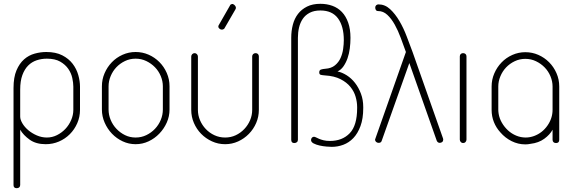

<svg xmlns="http://www.w3.org/2000/svg" viewBox="-20 -751 3023 1008"><path d="M68 237Q51 237 51 221V-289Q51 -345 66.5 -381.5Q82 -418 106.5 -439.5Q131 -461 162 -469.5Q193 -478 223 -478Q273 -478 307 -460.5Q341 -443 361.5 -416Q382 -389 391 -357Q400 -325 400 -296V-174Q400 -137 385.5 -104Q371 -71 346.5 -46.5Q322 -22 289.5 -8Q257 6 220 6Q169 6 136 -17.5Q103 -41 86 -70V220Q86 228 81 232.5Q76 237 68 237ZM365 -296Q365 -316 359.5 -341.5Q354 -367 338.5 -389.5Q323 -412 296 -427.5Q269 -443 226 -443Q198 -443 172.5 -434.5Q147 -426 128 -407Q109 -388 97.5 -357Q86 -326 86 -280V-139Q86 -123 97.5 -103.5Q109 -84 128.5 -67.5Q148 -51 173.5 -40Q199 -29 226 -29Q254 -29 279 -41.5Q304 -54 323 -74Q342 -94 353.5 -120.5Q365 -147 365 -174Z M692 -478Q728 -478 760 -464Q792 -450 816.5 -425.5Q841 -401 855.5 -368Q870 -335 870 -298V-176Q870 -140 855.5 -107.5Q841 -75 816.5 -49.5Q792 -24 760 -9Q728 6 692 6Q656 6 624 -9Q592 -24 568 -49Q544 -74 529.5 -107Q515 -140 515 -176V-298Q515 -334 529 -366.5Q543 -399 567 -424Q591 -449 623.5 -463.5Q656 -478 692 -478ZM835 -298Q835 -325 824 -351.5Q813 -378 793.5 -398Q774 -418 748 -430.5Q722 -443 692 -443Q662 -443 636 -430.5Q610 -418 591 -398Q572 -378 561 -351.5Q550 -325 550 -298V-176Q550 -148 561 -121.5Q572 -95 591.5 -74.5Q611 -54 636.5 -41.5Q662 -29 692 -29Q722 -29 748 -41.5Q774 -54 793.5 -74.5Q813 -95 824 -121.5Q835 -148 835 -176Z M1162 6Q1125 6 1092.5 -9Q1060 -24 1036 -48.5Q1012 -73 998 -105.5Q984 -138 984 -174V-454Q984 -461 989 -466.5Q994 -472 1002 -472Q1009 -472 1014 -466.5Q1019 -461 1019 -454V-174Q1019 -146 1030 -120Q1041 -94 1060.5 -73.5Q1080 -53 1106 -41Q1132 -29 1162 -29Q1192 -29 1217.5 -41Q1243 -53 1262.5 -73.5Q1282 -94 1293 -120Q1304 -146 1304 -174V-455Q1304 -462 1309 -467Q1314 -472 1322 -472Q1330 -472 1334.5 -467Q1339 -462 1339 -455V-174Q1339 -138 1325 -105.5Q1311 -73 1286.5 -48Q1262 -23 1230 -8.5Q1198 6 1162 6ZM1160 -605Q1159 -601 1154 -598Q1147 -594 1140 -596Q1133 -598 1128 -605Q1124 -613 1129 -620L1188 -723Q1188 -727 1192 -727Q1198 -732 1204.5 -729Q1211 -726 1215 -720Q1222 -710 1215 -700Z M1722 20Q1713 20 1694.5 18.5Q1676 17 1658 13Q1640 9 1626.5 2Q1613 -5 1613 -16Q1613 -23 1617.5 -28Q1622 -33 1628 -33Q1633 -33 1639.5 -29.5Q1646 -26 1655.5 -22Q1665 -18 1679 -14.5Q1693 -11 1712 -11Q1777 -11 1816 -51.5Q1855 -92 1855 -184V-189Q1855 -215 1847 -243Q1839 -271 1819.5 -295Q1800 -319 1767.5 -335.5Q1735 -352 1687 -355Q1673 -356 1664.5 -358Q1656 -360 1656 -371Q1656 -383 1665.5 -386Q1675 -389 1688 -390Q1719 -392 1738.5 -408Q1758 -424 1768 -446.5Q1778 -469 1781.5 -494Q1785 -519 1785 -540Q1785 -613 1754.5 -654.5Q1724 -696 1662 -696Q1629 -696 1606 -684Q1583 -672 1569.5 -652Q1556 -632 1550 -606.5Q1544 -581 1544 -553V-17Q1544 -9 1538.5 -4.5Q1533 0 1525 0Q1509 0 1509 -17V-553Q1509 -589 1517.5 -621.5Q1526 -654 1544.5 -678Q1563 -702 1592 -716.5Q1621 -731 1662 -731Q1696 -731 1725 -720.5Q1754 -710 1775 -688Q1796 -666 1808 -632Q1820 -598 1820 -552Q1820 -525 1816.5 -497Q1813 -469 1804.5 -445Q1796 -421 1783 -402.5Q1770 -384 1752 -376Q1776 -371 1800.5 -355.5Q1825 -340 1844 -315.5Q1863 -291 1875 -259Q1887 -227 1887 -189V-184Q1887 -128 1872.5 -89Q1858 -50 1835 -26Q1812 -2 1782.5 9Q1753 20 1722 20Z M2289 -1Q2278 -1 2273 -12L2129 -420L1984 -12Q1981 -1 1968 -1Q1960 -1 1954.5 -6Q1949 -11 1949 -18Q1949 -20 1951 -24L2111 -478Q2098 -514 2084 -552Q2070 -590 2052.5 -621.5Q2035 -653 2013.5 -673Q1992 -693 1965 -693Q1957 -693 1953.5 -698.5Q1950 -704 1950 -711Q1950 -719 1955 -723.5Q1960 -728 1967 -728Q2001 -728 2028 -703Q2055 -678 2077 -640.5Q2099 -603 2115.5 -559Q2132 -515 2146 -478L2306 -24Q2307 -22 2307 -18Q2307 -10 2301.5 -5.5Q2296 -1 2289 -1Z M2411 -472Q2419 -472 2424 -467.5Q2429 -463 2429 -455V-18Q2429 -11 2424 -5.5Q2419 0 2411 0Q2404 0 2399 -5.5Q2394 -11 2394 -18V-455Q2394 -463 2399 -467.5Q2404 -472 2411 -472Z M2738 -477Q2774 -477 2806 -463Q2838 -449 2862.5 -424.5Q2887 -400 2901.5 -367Q2916 -334 2916 -297V-294V-175V-17Q2916 0 2899 0Q2891 0 2886 -4.5Q2881 -9 2881 -17V-70Q2867 -44 2837.5 -22.5Q2808 -1 2766 4Q2752 7 2738 7Q2700 7 2666 -10Q2632 -27 2607 -56Q2585 -80 2573 -110Q2561 -140 2561 -174V-175V-294V-297Q2561 -333 2575 -365.5Q2589 -398 2613 -423Q2637 -448 2669.5 -462.5Q2702 -477 2738 -477ZM2596 -294V-175Q2596 -170 2596.5 -164.5Q2597 -159 2598 -153Q2602 -129 2615 -106.5Q2628 -84 2647 -66.5Q2666 -49 2690 -39Q2714 -29 2740 -29Q2762 -29 2784 -37Q2827 -53 2854 -91.5Q2881 -130 2881 -175V-294V-297Q2881 -324 2870 -350.5Q2859 -377 2839.5 -397Q2820 -417 2794 -429.5Q2768 -442 2738 -442Q2708 -442 2682 -429.5Q2656 -417 2637 -397Q2618 -377 2607 -350.5Q2596 -324 2596 -297Z"/></svg>

Font: AkaAcidDosis
Style: ExtraLight
Weight: 250
Designer: Edgar Tolentino, Pablo Impallari, Igino Marini, Aka-Acid
Foundry: Edgar Tolentino, Pablo Impallari, Igino Marini, Aka-Acid
Version: Version 1.007